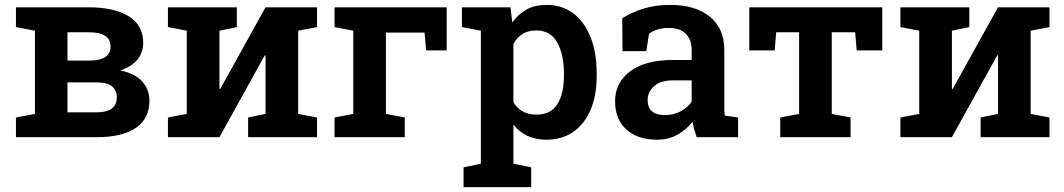

<svg xmlns="http://www.w3.org/2000/svg" viewBox="-20 -558 4330 781"><path d="M44.9 0V-80.1L122.1 -94.7V-433.1L44.9 -447.8V-528.3H339.8Q445.3 -528.3 503.9 -491.7Q562.5 -455.1 562.5 -383.8Q562.5 -344.7 539.3 -315.9Q516.1 -287.1 469.2 -271.5Q529.3 -259.3 558.6 -226.3Q587.9 -193.4 587.9 -148.4Q587.9 -75.7 532.5 -37.8Q477.1 0 374 0ZM254.4 -311.5H343.3Q429.7 -312 429.7 -368.7Q429.7 -426.8 340.8 -426.8H254.4ZM254.4 -101.1H373.5Q455.1 -101.1 455.1 -162.1Q455.1 -190.9 435.8 -206.8Q416.5 -222.7 374 -222.7H254.4Z M663.1 0V-80.1L739.7 -94.7V-433.1L663.1 -447.8V-528.3H943.4V-447.8L872.6 -433.1V-196.3L875.5 -195.8L1060.1 -528.3H1269.5V-447.8L1192.9 -433.1V-94.7L1269.5 -80.1V0H989.3V-80.1L1060.1 -94.7V-332.5L1057.1 -333L872.6 0Z M1340.8 0V-80.1L1417 -94.7V-433.1L1340.8 -447.8V-528.3H1796.9V-353H1713.4L1707 -425.3H1549.8V-94.7L1626.5 -80.1V0Z M1865.7 203.1V122.6L1936 107.9V-433.1L1858.9 -447.8V-528.3H2056.6L2064 -466.3Q2087.9 -501 2122.1 -519.5Q2156.2 -538.1 2203.1 -538.1Q2267.1 -538.1 2312.7 -503.2Q2358.4 -468.3 2382.8 -405.3Q2407.2 -342.3 2407.2 -258.8V-248.5Q2407.2 -170.9 2382.8 -112.5Q2358.4 -54.2 2312.5 -22Q2266.6 10.3 2202.6 10.3Q2116.2 10.3 2068.4 -51.3V107.9L2140.6 122.6V203.1ZM2162.6 -91.8Q2220.2 -91.8 2247.1 -134.3Q2273.9 -176.8 2273.9 -248.5V-258.8Q2273.9 -336.4 2246.6 -385.3Q2219.2 -434.1 2161.6 -434.1Q2098.1 -434.1 2068.4 -379.4V-142.6Q2097.7 -91.8 2162.6 -91.8Z M2652.8 10.3Q2573.2 10.3 2527.6 -31.5Q2481.9 -73.2 2481.9 -146Q2481.9 -220.7 2542.5 -267.3Q2603 -314 2718.3 -314H2793.5V-355.5Q2793.5 -396 2769.8 -420.2Q2746.1 -444.3 2700.2 -444.3Q2675.3 -444.3 2655.5 -438.2Q2635.7 -432.1 2620.1 -420.9L2608.9 -350.1H2512.2L2511.2 -483.9Q2550.8 -508.8 2599.1 -523.4Q2647.5 -538.1 2706.5 -538.1Q2808.6 -538.1 2867.4 -490.2Q2926.3 -442.4 2926.3 -354V-128.9Q2926.3 -118.2 2926.5 -107.9Q2926.8 -97.7 2928.2 -87.9L2982.4 -80.1V0H2814Q2808.6 -15.1 2804 -31Q2799.3 -46.9 2797.4 -63Q2771.5 -30.3 2735.4 -10Q2699.2 10.3 2652.8 10.3ZM2685.5 -89.8Q2719.2 -89.8 2748.5 -105.2Q2777.8 -120.6 2793.5 -145V-231H2717.8Q2666.5 -231 2640.4 -207.3Q2614.3 -183.6 2614.3 -151.4Q2614.3 -89.8 2685.5 -89.8Z M3153.8 0V-80.1L3230.5 -94.7V-426.8H3137.2L3131.3 -353H3027.8V-528.3H3568.8V-353H3464.8L3458.5 -426.8H3363.3V-94.7L3439.9 -80.1V0Z M3642.6 0V-80.1L3719.2 -94.7V-433.1L3642.6 -447.8V-528.3H3922.9V-447.8L3852.1 -433.1V-196.3L3855 -195.8L4039.6 -528.3H4249V-447.8L4172.4 -433.1V-94.7L4249 -80.1V0H3968.8V-80.1L4039.6 -94.7V-332.5L4036.6 -333L3852.1 0Z"/></svg>

Font: Roboto Slab SemiBold
Style: Regular
Weight: 600
Designer: Google
Version: Version 2.001; ttfautohint (v1.8.3)